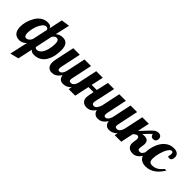

<svg xmlns="http://www.w3.org/2000/svg" viewBox="89 -1716 2983 2983"><g transform="rotate(45 1580.0 -225.0)"><path d="M240.2 -48.8Q189 5.9 124 5.9Q58.6 5.9 23.4 -32.7Q-14.2 -74.2 -14.2 -154.8Q-14.2 -268.1 48.8 -379.9Q81.1 -437 129.4 -469.7Q181.2 -504.9 243.2 -504.9Q325.2 -504.9 325.2 -450.2L375 -680.2L513.2 -700.2L459 -461.9Q507.8 -504.9 576.2 -504.9Q698.2 -504.9 698.2 -347.2Q698.2 -251.5 673.3 -175.3Q645 -90.8 592.8 -45.4Q532.7 5.9 448.2 5.9Q387.7 5.9 367.2 -29.8L314.9 213.9L173.8 250ZM237.8 -120.6Q252 -134.8 262.2 -162.1L314.9 -409.2Q309.1 -442.9 271 -442.9Q239.7 -442.9 213.6 -410.6Q187.5 -378.4 170.4 -339.4Q158.2 -311 148.2 -272.2Q138.2 -233.4 135.3 -201.7Q133.8 -183.6 133.8 -168.5Q133.8 -132.3 142.1 -115.7Q148.4 -102.5 156 -96.9Q163.6 -91.3 179.2 -91.3Q193.8 -91.3 209 -98.6Q224.1 -106 237.8 -120.6ZM498 -123Q528.3 -161.1 544.9 -225.1Q561 -287.1 561 -350.1Q561 -433.1 511.2 -433.1Q470.7 -433.1 441.9 -383.8L382.8 -104Q391.1 -81.1 420.9 -81.1Q464.8 -81.1 498 -123Z M761.2 -22.5Q730 -53.7 730 -113.8Q730 -142.1 737.8 -179.2L805.7 -500H949.7L877.9 -160.2Q875 -145 875 -131.8Q875 -90.8 904.8 -90.8Q932.1 -90.8 954.1 -115.7Q971.7 -136.7 984.9 -179.2L1052.7 -500H1196.8L1125 -160.2Q1120.6 -145.5 1120.6 -127.9Q1120.6 -107.4 1130.4 -99.1Q1140.1 -90.8 1161.6 -90.8Q1189.5 -90.8 1211.4 -115.7Q1231 -137.7 1242.7 -179.2H1284.7Q1257.8 -103 1219.7 -58.6Q1187.5 -22 1147 -5.9Q1117.2 5.9 1084 5.9Q1041 5.9 1015.6 -18.1Q990.2 -42 984.9 -88.9Q950.7 -34.2 907.7 -10.7Q877 5.9 836.9 5.9Q789.1 5.9 761.2 -22.5Z M1516.6 -26.4Q1502.4 -40.5 1495.1 -59.8Q1487.8 -79.1 1487.8 -100.1Q1487.8 -118.7 1493.4 -150.4Q1499 -182.1 1510.7 -240.2H1399.9L1348.6 0H1204.6L1310.5 -500H1454.6L1411.6 -299.8H1523.4L1568.8 -500H1702.6L1649.9 -252L1632.3 -174.8Q1625.5 -144.5 1625.5 -132.8Q1625.5 -90.8 1665.5 -90.8Q1680.7 -90.8 1691.9 -95.9Q1703.1 -101.1 1712.9 -112.3Q1721.7 -122.6 1729.7 -137.7Q1737.8 -152.8 1749.5 -179.2H1791.5Q1728.5 5.9 1605.5 5.9Q1547.9 5.9 1516.6 -26.4Z M1772.9 -22.5Q1741.7 -53.7 1741.7 -113.8Q1741.7 -142.1 1749.5 -179.2L1817.4 -500H1961.4L1889.6 -160.2Q1886.7 -145 1886.7 -131.8Q1886.7 -90.8 1916.5 -90.8Q1943.8 -90.8 1965.8 -115.7Q1983.4 -136.7 1996.6 -179.2L2064.5 -500H2208.5L2136.7 -160.2Q2132.3 -145.5 2132.3 -127.9Q2132.3 -107.4 2142.1 -99.1Q2151.9 -90.8 2173.3 -90.8Q2201.2 -90.8 2223.1 -115.7Q2242.7 -137.7 2254.4 -179.2H2296.4Q2269.5 -103 2231.4 -58.6Q2199.2 -22 2158.7 -5.9Q2128.9 5.9 2095.7 5.9Q2052.7 5.9 2027.3 -18.1Q2002 -42 1996.6 -88.9Q1962.4 -34.2 1919.4 -10.7Q1888.7 5.9 1848.6 5.9Q1800.8 5.9 1772.9 -22.5Z M2494.6 -105Q2494.6 -122.1 2500.5 -156.2Q2501.5 -164.1 2502.4 -167Q2503.4 -176.8 2504.4 -180.2Q2506.3 -189.9 2506.3 -200.2Q2506.3 -248 2468.3 -248Q2455.6 -248 2440.9 -239.3L2424.8 -227.5L2404.3 -210.9L2360.4 0H2216.3L2323.2 -500H2467.3L2424.3 -301.8Q2456.5 -334 2486.8 -366.7L2494.1 -375Q2552.2 -437.5 2573.2 -458.5Q2607.9 -493.2 2638.7 -503.4Q2655.8 -508.8 2674.3 -508.8Q2708 -508.8 2725.6 -490.5Q2743.2 -472.2 2743.2 -442.9Q2743.2 -412.1 2726.8 -395Q2710.4 -377.9 2680.2 -377.9Q2652.3 -377.9 2637.7 -395Q2624.5 -409.7 2625.5 -429.2Q2609.9 -419.9 2595.9 -407.5Q2582 -395 2565.4 -377.9L2555.7 -367.2Q2548.8 -360.4 2537.1 -346.7Q2524.9 -332.5 2507.3 -314.9Q2524.4 -318.8 2549.3 -318.8Q2601.1 -318.8 2624 -294.9Q2644.5 -273.9 2644.5 -226.1Q2644.5 -210 2638.7 -178.7Q2636.2 -166.5 2634.3 -153.1Q2632.3 -139.6 2632.3 -127.9Q2632.3 -90.8 2672.4 -90.8Q2687.5 -90.8 2698.5 -95.9Q2709.5 -101.1 2718.8 -112.3Q2727.5 -122.6 2735.8 -138.2Q2744.1 -153.8 2755.4 -179.2H2797.4Q2734.4 5.9 2615.2 5.9Q2555.7 5.9 2525.1 -23.4Q2494.6 -52.7 2494.6 -105Z M2784.7 -31.2Q2742.2 -70.8 2742.2 -152.8Q2742.2 -183.6 2748.3 -221.4Q2754.4 -259.3 2767.1 -296.9Q2796.9 -388.2 2851.6 -442.4Q2918.9 -508.8 3011.2 -508.8Q3071.3 -508.8 3100.1 -480Q3122.6 -457 3122.6 -417Q3122.6 -381.8 3106.9 -362.3Q3092.3 -344.2 3069.3 -344.2Q3052.7 -344.2 3034.2 -356Q3046.4 -387.7 3046.4 -415Q3046.4 -434.1 3039.3 -445.1Q3032.2 -456.1 3018.6 -456.1Q2989.3 -456.1 2957.5 -404.3Q2928.7 -358.4 2909.7 -287.6Q2890.1 -218.3 2890.1 -162.1Q2890.1 -113.3 2908.7 -94.7Q2924.8 -78.1 2962.4 -78.1Q3016.6 -78.1 3061.5 -107.4Q3080.6 -119.6 3098.1 -136.5Q3115.7 -153.3 3139.2 -179.2H3173.3Q3126 -99.1 3064.5 -51.8Q2988.8 5.9 2898.4 5.9Q2824.7 5.9 2784.7 -31.2Z"/></g></svg>

Font: Pattaya
Style: Regular
Weight: 400
Designer: Pablo Impallari / Thai characters Designed by Thanarat Vachiruckul and Suppakit Chalermlarp
Foundry: Pablo Impallari
Version: Version 2.001